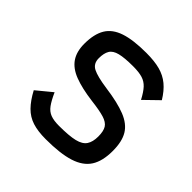

<svg xmlns="http://www.w3.org/2000/svg" viewBox="-169 -778 938 938"><g transform="rotate(45 300.0 -309.0)"><path d="M275 14Q221 14 183.5 2Q146 -10 118 -38.5Q90 -67 65 -114L144 -179Q162 -139 178 -117Q194 -95 216.5 -86.5Q239 -78 275 -78Q345 -78 382 -87Q419 -96 433.5 -118Q448 -140 448 -177Q448 -214 436 -233Q424 -252 392.5 -261.5Q361 -271 302 -278Q225 -288 175.5 -307Q126 -326 102.5 -360.5Q79 -395 79 -449Q79 -516 103 -556Q127 -596 181 -614Q235 -632 325 -632Q382 -632 420.5 -621.5Q459 -611 488 -587Q517 -563 542 -522L469 -451Q450 -487 432.5 -506Q415 -525 390.5 -532.5Q366 -540 325 -540Q267 -540 235 -532Q203 -524 191 -504Q179 -484 179 -449Q179 -412 208.5 -397Q238 -382 308 -372Q397 -360 449.5 -339Q502 -318 525 -280Q548 -242 548 -177Q548 -107 521.5 -65.5Q495 -24 435.5 -5Q376 14 275 14Z"/></g></svg>

Font: Victor Mono
Style: Bold
Weight: 700
Monospace: yes
Designer: Rune Bjørnerås
Version: Version 1.561;gftools[0.9.30]